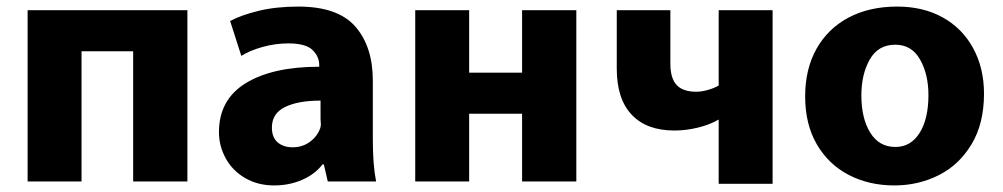

<svg xmlns="http://www.w3.org/2000/svg" viewBox="-20 -524 3050 584"><path d="M385 28V-368H228V28H64V-493H550V28Z M1124 28H977L965 -24H961Q938 6 899 23Q860 40 814 40Q764 40 725.5 17.5Q687 -5 666.5 -42.5Q646 -80 646 -122Q646 -221 727.5 -271Q809 -321 951 -321V-326Q951 -352 930.5 -372Q910 -392 857 -392Q817 -392 778 -381Q739 -370 714 -354L680 -460Q713 -478 766.5 -491Q820 -504 887 -504Q1008 -504 1061 -443Q1114 -382 1114 -279V-100Q1114 -22 1124 28ZM807 -136Q807 -106 824.5 -91Q842 -76 870 -76Q900 -76 922.5 -92.5Q945 -109 954 -134Q956 -142 956 -145L955 -162V-218Q887 -218 847 -198.5Q807 -179 807 -136Z M1568 -303V-493H1733V28H1568V-178H1407V28H1243V-493H1407V-303Z M2098 -245Q2115 -245 2135 -251Q2155 -257 2166 -264V-493H2330V35H2166V-160H2165Q2140 -145 2103.5 -136Q2067 -127 2031 -127Q1947 -127 1901.5 -175Q1856 -223 1856 -315V-493H2019V-331Q2019 -286 2038 -265.5Q2057 -245 2098 -245Z M2429 -231Q2429 -314 2463.5 -375.5Q2498 -437 2561 -470.5Q2624 -504 2709 -504Q2788 -504 2847.5 -471Q2907 -438 2940 -377.5Q2973 -317 2973 -239Q2973 -148 2935 -85Q2897 -22 2835 9Q2773 40 2701 40H2700Q2623 40 2561.5 8Q2500 -24 2464.5 -85Q2429 -146 2429 -231ZM2804 -235Q2804 -298 2778.5 -343Q2753 -388 2703 -388Q2651 -388 2625.5 -343Q2600 -298 2600 -234Q2600 -164 2627 -120.5Q2654 -77 2703 -77H2704Q2750 -77 2777 -119.5Q2804 -162 2804 -235Z"/></svg>

Font: Gmarket Sans TTF Bold
Style: Regular
Weight: 700
Designer: Creative Director : Sungho Lee; Art Director : Kiwoong Choi; Project Manager : Sori Yang, Jongwook Yoon; Font Designer :
Foundry: Sandoll Inc.
Version: Version 1.000;hotconv 1.0.109;makeotfexe 2.5.65596